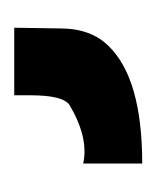

<svg xmlns="http://www.w3.org/2000/svg" viewBox="5 -49 220 270"><g transform="rotate(-90 115.0 86.0)"><path d="M185 129Q139 176 20 176V93Q56 101 102 74Q116 65 116 19V-4H211L210 61Q210 104 185 129Z"/></g></svg>

Font: Railway
Style: Regular
Weight: 400
Version: 1.000